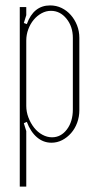

<svg xmlns="http://www.w3.org/2000/svg" viewBox="-20 -521 359 709"><path d="M68 -436 79 -432Q104 -501 165 -501Q188 -501 207.5 -491.5Q227 -482 241.5 -465.5Q256 -449 264.5 -427.5Q273 -406 273 -381V-114Q273 -90 265 -68Q257 -46 242.5 -29.5Q228 -13 209.5 -3.5Q191 6 170 6Q140 6 116.5 -14Q93 -34 79 -71L68 -66L77 -37V168H53V-495H77V-465ZM77 -130Q77 -108 85 -87Q93 -66 106 -49.5Q119 -33 136.5 -23.5Q154 -14 172 -14Q205 -14 227 -43Q249 -72 249 -117V-381Q249 -423 225.5 -452Q202 -481 168 -481Q150 -481 133.5 -472Q117 -463 104.5 -448Q92 -433 84.5 -413Q77 -393 77 -371Z"/></svg>

Font: Moniqa Thin Paragraph
Style: Regular
Weight: 100
Designer: Rajesh Rajput
Foundry: Rajesh Rajput
Version: Version 1.000